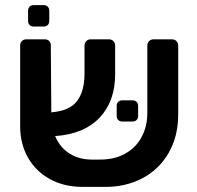

<svg xmlns="http://www.w3.org/2000/svg" viewBox="-20 -725 770 752"><path d="M654 -571Q664 -571 671 -564Q678 -557 678 -547V-277Q678 -191 640.5 -126Q603 -61 537 -26.5Q471 8 389 7H304Q231 7 175.5 -23.5Q120 -54 89.5 -108Q59 -162 59 -229V-547Q59 -558 66 -564.5Q73 -571 83 -571H155Q166 -571 172.5 -564.5Q179 -558 179 -547L181 -285Q253 -291 282 -329.5Q311 -368 311 -437V-546Q311 -557 318 -564Q325 -571 335 -571H407Q417 -571 424 -564Q431 -557 431 -546V-434Q431 -329 370.5 -264.5Q310 -200 196 -192Q215 -147 252.5 -123.5Q290 -100 340 -100H368Q425 -99 468 -122Q511 -145 534 -187Q557 -229 557 -283V-547Q557 -557 564 -564Q571 -571 582 -571ZM459 -249Q449 -249 443 -255Q437 -261 437 -271V-310Q437 -320 443 -326Q449 -332 459 -332H499Q509 -332 515 -326Q521 -320 521 -310V-271Q521 -261 515 -255Q509 -249 499 -249ZM112 -621Q102 -621 96 -627Q90 -633 90 -643V-683Q90 -693 96 -699Q102 -705 112 -705H151Q161 -705 167 -699Q173 -693 173 -683V-643Q173 -633 167 -627Q161 -621 151 -621Z"/></svg>

Font: Rubik AZ
Style: Regular
Weight: 500
Designer: Hubert and Fischer
Foundry: Hubert & Fischer
Version: Version 2.000